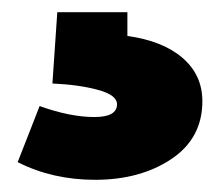

<svg xmlns="http://www.w3.org/2000/svg" viewBox="-20 -20 362 315"><path d="M9 246 45 154Q95 172 135 172Q172 172 172 151Q172 136 141 127.5Q110 119 66 117L74 0H189V39Q247 47 279.5 75Q312 103 312 146Q312 207 261 241Q210 275 136 275Q66 275 9 246Z"/></svg>

Font: Bitter Pro Black
Style: Regular
Weight: 900
Designer: Sol Matas, and Bitter project Authors
Foundry: Sol Matas
Version: Version 1.010